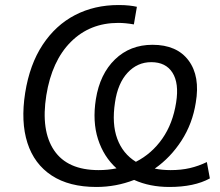

<svg xmlns="http://www.w3.org/2000/svg" viewBox="-20 -734 873 763"><path d="M363 9Q255 9 185.5 -36.5Q116 -82 89 -166Q62 -250 80 -365Q98 -478 149.5 -556Q201 -634 278 -674Q355 -714 451 -714Q475 -714 493 -712Q511 -710 524 -707L512 -637Q478 -643 450 -643Q337 -643 261.5 -567.5Q186 -492 164 -355Q142 -215 195 -136.5Q248 -58 372 -58Q409 -58 443 -65Q392 -111 369.5 -181Q347 -251 361 -340Q377 -440 437 -498Q497 -556 586 -556Q683 -556 729.5 -493.5Q776 -431 758 -326Q745 -243 701.5 -175.5Q658 -108 595 -64Q624 -58 658 -58Q700 -58 734.5 -66Q769 -74 802 -90L814 -25Q752 9 653 9Q575 9 513 -19Q441 9 363 9ZM437 -327Q424 -242 446 -182.5Q468 -123 520 -91Q583 -123 625 -183Q667 -243 680 -327Q692 -403 665.5 -445Q639 -487 581 -487Q526 -487 487 -445Q448 -403 437 -327Z"/></svg>

Font: Mulish
Style: Italic
Weight: 400
Italic angle: -9°
Designer: Vernon Adams
Foundry: Vernon Adams
Version: Version 3.603; ttfautohint (v1.8.3)